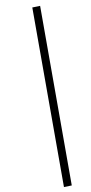

<svg xmlns="http://www.w3.org/2000/svg" viewBox="-62 -770 477 1005"><g transform="rotate(5 177.0 -268.0)"><path d="M314 199 67 -723 107 -735 354 187Z"/></g></svg>

Font: Piazzolla SC Light
Style: Italic
Weight: 300
Italic angle: -11.3°
Designer: Juan Pablo del Peral
Foundry: Huerta Tipografica
Version: Version 1.330